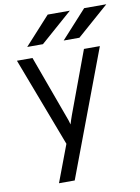

<svg xmlns="http://www.w3.org/2000/svg" viewBox="-99 -798 770 1058"><g transform="rotate(-10 286.0 -269.0)"><path d="M143.5 194 221.5 -13 32.5 -511H119.5L246.5 -163Q252 -149.5 255.5 -138.5Q259 -127.5 262.5 -114Q266.5 -127.5 270 -138.5Q273.5 -149.5 278.5 -163L407.5 -511H496.5L231.5 194ZM305.5 -576 447.5 -732H571.5L393.5 -576ZM101.5 -576 243.5 -732H367.5L189.5 -576Z"/></g></svg>

Font: Undotted
Style: Regular
Weight: 400
Designer: Delve Withrington, Dave Bailey, Thomas Jockin
Foundry: Delve Fonts LLC
Version: Version 4.000